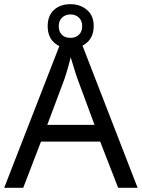

<svg xmlns="http://www.w3.org/2000/svg" viewBox="-20 -898 679 918"><path d="M545 0 459 -221H176L91 0H0L279 -717H360L638 0ZM352 -517Q349 -525 342 -546Q335 -567 328.5 -589.5Q322 -612 318 -624Q313 -604 307.5 -583.5Q302 -563 296.5 -546Q291 -529 287 -517L206 -301H432ZM317 -667Q268 -667 238 -695Q208 -723 208 -773Q208 -823 238 -850.5Q268 -878 317 -878Q364 -878 396 -850.5Q428 -823 428 -774Q428 -723 396.5 -695Q365 -667 317 -667ZM317 -717Q342 -717 357.5 -732Q373 -747 373 -773Q373 -799 357 -814Q341 -829 317 -829Q293 -829 277 -814Q261 -799 261 -773Q261 -747 275.5 -732Q290 -717 317 -717Z"/></svg>

Font: Noto Sans Vithkuqi
Style: Regular
Weight: 400
Version: Version 1.001